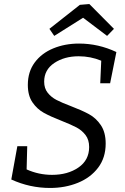

<svg xmlns="http://www.w3.org/2000/svg" viewBox="-20 -923 621 952"><path d="M526 -510H477L482 -622Q429 -644 370 -644Q299 -644 249 -610.5Q199 -577 199 -518Q199 -485 216.5 -463Q234 -441 260 -427.5Q286 -414 331 -397Q386 -376 421 -357Q456 -338 480 -302.5Q504 -267 504 -211Q504 -141 466.5 -91.5Q429 -42 366 -16.5Q303 9 228 9Q128 9 36 -33L66 -198H115L112 -83Q172 -56 238 -56Q316 -56 369 -92.5Q422 -129 422 -194Q422 -230 404 -253.5Q386 -277 359.5 -291Q333 -305 285 -324Q231 -345 197.5 -363.5Q164 -382 141 -415.5Q118 -449 118 -502Q118 -567 152 -613Q186 -659 244 -683Q302 -707 372 -707Q468 -707 557 -665ZM423 -903 545 -780 511 -745 392 -835 249 -745 225 -780 376 -899Z"/></svg>

Font: Bitter Pro
Style: Italic
Weight: 400
Italic angle: -9°
Designer: Sol Matas, and Bitter project Authors
Foundry: Sol Matas
Version: Version 1.010